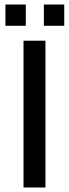

<svg xmlns="http://www.w3.org/2000/svg" viewBox="-20 -829 305 849"><path d="M4 -809H94V-715H4ZM174 -809H264V-715H174ZM84 -649H181V0H84Z"/></svg>

Font: Play
Style: Regular
Weight: 400
Designer: Jonas Hecksher (Cyrillic expansion: Cyreal)
Foundry: Jonas Hecksher, Playtype, e-types AS
Version: Version 2.101; ttfautohint (v1.5.65-e2d9)